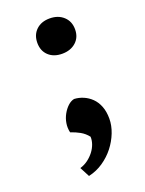

<svg xmlns="http://www.w3.org/2000/svg" viewBox="-132 -574 612 813"><g transform="rotate(-20 174.0 -167.0)"><path d="M102 0ZM112 -429Q112 -465 135 -487Q158 -509 196 -509Q234 -509 258 -487Q282 -465 282 -429Q282 -393 258 -371.5Q234 -350 196 -350Q158 -350 135 -371.5Q112 -393 112 -429ZM102 131Q122 125 138 113Q154 101 165.5 86Q177 71 183 54Q189 37 188 21Q174 3 154.5 -8Q135 -19 113 -26Q108 -47 111.5 -68Q115 -89 125 -107Q135 -125 148.5 -137.5Q162 -150 177 -153Q198 -152 218 -143.5Q238 -135 254 -119.5Q270 -104 279.5 -80Q289 -56 289 -24Q289 7 276.5 39Q264 71 242.5 98.5Q221 126 191 146.5Q161 167 125 175Z"/></g></svg>

Font: PT Serif
Style: Bold
Weight: 700
Designer: A.Korolkova, O.Umpeleva, V.Yefimov
Foundry: ParaType Ltd
Version: Version 1.000W OFL; ttfautohint (v1.6)